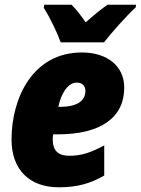

<svg xmlns="http://www.w3.org/2000/svg" viewBox="-20 -786 598 816"><path d="M238 -606H422C453 -646 516 -717 557 -755L558 -766H437C408 -746 377 -720 344 -691C328 -715 302 -749 284 -766H168L166 -753C192 -712 222 -650 238 -606ZM230 10C308 10 364 -6 423 -40V-168C367 -138 327 -124 275 -124C228 -124 204 -144 204 -196C204 -202 205 -208 206 -215H225C407 -215 508 -285 508 -414C508 -504 437 -563 328 -563C119 -563 29 -369 29 -193C29 -67 103 10 230 10ZM228 -332C240 -391 270 -435 306 -435C330 -435 343 -420 343 -400C343 -365 319 -332 235 -332Z"/></svg>

Font: Noto Sans UI SemiCondensed Black
Style: Italic
Weight: 900
Width: 4
Italic angle: -372°
Designer: Monotype Design Team
Foundry: Monotype Imaging Inc.
Version: Version 1.901